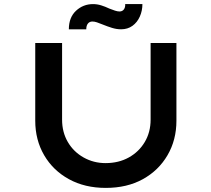

<svg xmlns="http://www.w3.org/2000/svg" viewBox="-20 -911 1032 937"><path d="M496 6Q394 6 316.5 -36.5Q239 -79 195.5 -153.5Q152 -228 152 -322V-701H283V-327Q283 -266 311 -218Q339 -170 388 -142.5Q437 -115 495 -115Q559 -115 608.5 -142.5Q658 -170 686.5 -218Q715 -266 715 -327V-701H841V-322Q841 -228 797.5 -153.5Q754 -79 677 -36.5Q600 6 496 6ZM571 -768Q549 -768 526.5 -775Q504 -782 482 -791Q465 -798 453 -802Q441 -806 431 -806Q417 -806 409 -796Q401 -786 401 -768H316Q316 -826 351 -858.5Q386 -891 434 -891Q454 -891 473.5 -885Q493 -879 514 -869Q529 -863 541.5 -859Q554 -855 563 -855Q577 -855 584.5 -865Q592 -875 591 -891H675Q675 -859 662.5 -830.5Q650 -802 626.5 -785Q603 -768 571 -768Z"/></svg>

Font: Lexend Tera Medium
Style: Regular
Weight: 500
Designer: Bonnie Shaver-Troup, Thomas Jockin
Foundry: Lexend
Version: Version 1.007